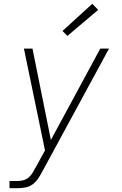

<svg xmlns="http://www.w3.org/2000/svg" viewBox="-20 -776 640 1011"><path d="M30 215V177H73Q88 177 103 173Q118 169 130 159Q142 149 150.5 135.5Q159 122 166 108Q166 108 166 108Q166 108 166 108L167 107Q167 107 167 107Q167 107 167 107L217 16L106 -520H151L248 -39L508 -520H554L204 125Q194 144 182 162.5Q170 181 152.5 194Q135 207 114 211Q93 215 73 215ZM335 -587 309 -613 466 -756 497 -724Z"/></svg>

Font: Iosevka SS04 XLt Ex Obl
Style: Regular
Weight: 200
Width: 7
Italic angle: -9°
Monospace: yes
Designer: Belleve Invis
Foundry: Belleve Invis
Version: Version 19.0.0; ttfautohint (v1.8.4)